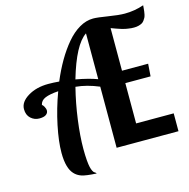

<svg xmlns="http://www.w3.org/2000/svg" viewBox="-122 -870 1085 1101"><g transform="rotate(-15 420.5 -319.0)"><path d="M833 0H465.8V-362.8Q393.1 -393.1 328.1 -398.9Q305.2 -308.6 292.5 -213.4Q279.8 -118.2 279.8 -43Q279.8 -3.9 282.2 24.4Q284.7 52.7 288.1 66.7Q291.5 80.6 296.1 89.8Q300.8 99.1 304.7 101.6Q308.6 104 312.3 106.7Q315.9 109.4 316.9 112.8Q254.4 109.4 229.5 101.1Q178.2 84 162.1 25.9Q152.8 -6.3 152.8 -53.2Q152.8 -120.6 172.1 -213.4Q191.4 -306.2 226.1 -399.9Q175.3 -396.5 147.7 -385Q120.1 -373.5 115.2 -347.2Q120.1 -347.2 127.4 -334.2Q134.8 -321.3 134.8 -310.1Q134.8 -295.4 121.8 -286.1Q108.9 -276.9 82 -276.9Q53.2 -276.9 31.5 -296.4Q9.8 -315.9 9.8 -351.1Q9.8 -393.6 60.1 -424.3Q110.4 -455.1 182.1 -455.1Q211.9 -455.1 246.1 -452.1Q272.5 -515.1 303 -567.4Q333.5 -619.6 368.9 -661.6Q404.3 -703.6 444.8 -727.3Q485.4 -751 526.9 -751Q552.7 -751 613.5 -741Q674.3 -731 710.9 -731Q769 -731 824.2 -750Q823.7 -745.1 822.8 -733.2Q821.8 -721.2 821 -714.6Q820.3 -708 817.9 -696.5Q815.4 -685.1 812 -678.7Q808.6 -672.4 802.5 -663.8Q796.4 -655.3 788.3 -650.9Q780.3 -646.5 768.3 -643.3Q756.3 -640.1 741.2 -640.1Q732.9 -640.1 725.3 -640.6Q717.8 -641.1 709 -642.6Q700.2 -644 694.6 -644.8Q689 -645.5 679 -648.4Q668.9 -651.4 665.3 -652.3Q661.6 -653.3 650.6 -657.2Q639.6 -661.1 637.7 -661.6Q635.7 -662.1 623 -667Q610.4 -671.9 609.9 -671.9V-418.9H765.1L759.8 -345.2H609.9V-106H833ZM465.8 -407.2V-679.2Q395 -632.3 338.9 -439.9Q416 -425.8 465.8 -407.2Z"/></g></svg>

Font: Lobster Two
Style: Bold
Weight: 700
Designer: Pablo Impallari
Foundry: Pablo Impallari. www.impallari.com
Version: Version 1.006